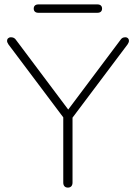

<svg xmlns="http://www.w3.org/2000/svg" viewBox="-20 -845 617 871"><path d="M267 -17V-337L278 -298L18 -644Q12 -653 12 -660Q12 -667 17 -671.5Q22 -676 29 -676Q37 -676 43 -673Q49 -670 54 -662L297 -338H282L525 -662Q530 -670 535.5 -673Q541 -676 549 -676Q556 -676 560.5 -671.5Q565 -667 565 -660Q565 -653 559 -644L299 -298L309 -337V-17Q309 -6 303.5 0Q298 6 288 6Q278 6 272.5 0Q267 -6 267 -17ZM133 -806Q133 -815 138.5 -820Q144 -825 154 -825H422Q432 -825 437.5 -820Q443 -815 443 -806Q443 -797 437.5 -792Q432 -787 422 -787H154Q144 -787 138.5 -792Q133 -797 133 -806Z"/></svg>

Font: SN Pro Thin
Style: Regular
Weight: 200
Designer: Tobias Whetton
Foundry: Supernotes
Version: Version 1.003;Glyphs 3.3 (3324)